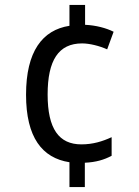

<svg xmlns="http://www.w3.org/2000/svg" viewBox="-20 -744 560 774"><path d="M323 -644V-724H260V-640C151 -623 85 -537 85 -362C85 -190 150 -107 260 -90V10H322V-88C367 -90 400 -100 430 -116V-191C393 -174 355 -162 308 -162C218 -162 172 -224 172 -363C172 -501 216 -569 311 -569C341 -569 381 -559 412 -545L438 -616C408 -631 367 -642 323 -644Z"/></svg>

Font: Noto Sans Bengali SemiCondensed
Style: Regular
Weight: 400
Width: 4
Designer: Jelle Bosma - Monotype Design Team
Foundry: Monotype Imaging Inc.
Version: Version 2.003